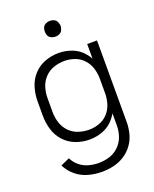

<svg xmlns="http://www.w3.org/2000/svg" viewBox="-170 -830 916 1139"><g transform="rotate(-20 287.5 -261.0)"><path d="M273 213Q230 213 188 201.5Q146 190 112 162Q78 134 59 95L115 70Q129 99 154 119.5Q179 140 210.5 148.5Q242 157 273 157Q308 157 341.5 146.5Q375 136 400.5 111Q426 86 437.5 53Q449 20 449 -15V-92Q439 -74 425 -58Q397 -24 355.5 -8Q314 8 270 8Q226 8 184 -7.5Q142 -23 111.5 -56.5Q81 -90 68.5 -133Q56 -176 56 -220V-310Q56 -354 68.5 -397Q81 -440 111.5 -473.5Q142 -507 184 -522.5Q226 -538 270 -538Q314 -538 355.5 -522Q397 -506 425 -472Q439 -456 449 -438V-530H511V-15Q511 22 501.5 58.5Q492 95 469.5 125.5Q447 156 415.5 176Q384 196 347.5 204.5Q311 213 273 213ZM287 -48Q320 -48 352 -59.5Q384 -71 407 -96.5Q430 -122 439.5 -154.5Q449 -187 449 -220V-310Q449 -343 439.5 -375.5Q430 -408 407 -433.5Q384 -459 352 -470.5Q320 -482 287 -482Q253 -482 220 -471Q187 -460 163 -435Q139 -410 128.5 -377Q118 -344 118 -310V-220Q118 -186 128.5 -153Q139 -120 163 -95Q187 -70 220 -59Q253 -48 287 -48ZM288 -635Q274 -635 261.5 -641Q249 -647 243 -659Q238 -670 238 -681V-689Q238 -700 243 -711Q249 -723 261.5 -729Q274 -735 288 -735Q301 -735 313.5 -729Q326 -723 331.5 -710.5Q337 -698 338 -685Q337 -672 331.5 -659.5Q326 -647 313.5 -641Q301 -635 288 -635Z"/></g></svg>

Font: Jozsika Light
Style: Regular
Weight: 300
Monospace: yes
Designer: Belleve Invis
Foundry: Belleve Invis
Version: 2.1.0